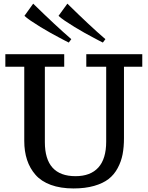

<svg xmlns="http://www.w3.org/2000/svg" viewBox="-20 -1037 823 1070"><path d="M390.1 13.2Q317.4 13.2 263.4 -6.6Q209.5 -26.4 177.7 -63Q115.2 -134.3 115.2 -252V-665H9.8V-734.9H337.9V-665H230V-245.1Q230 -55.2 400.9 -55.2Q484.4 -55.2 528.1 -103.5Q571.8 -151.9 571.8 -248V-665H460.9V-734.9H772.9V-665H670.9V-267.1Q670.9 -216.8 663.1 -176.5Q655.3 -136.2 635.7 -100.1Q616.2 -63.5 585 -39.3Q553.7 -15.1 504.4 -1Q454.6 13.2 390.1 13.2ZM553.2 -799.8Q542.5 -805.2 528.3 -812.5Q514.2 -819.8 497.1 -829.1Q480 -837.9 452.4 -853.3Q424.8 -868.7 395.3 -886.7Q365.7 -904.8 341.3 -921.4Q316.9 -938 306.2 -948.7L355.5 -1016.6Q417 -956.1 470 -906.5Q522.9 -856.9 567.4 -818.8ZM363.3 -799.8Q352.5 -805.2 338.4 -812.5Q324.2 -819.8 307.1 -829.1Q290 -837.9 262.5 -853.3Q234.9 -868.7 205.3 -886.7Q175.8 -904.8 151.4 -921.4Q127 -938 116.2 -948.7L165 -1016.6Q289.1 -895 377.4 -818.8Z"/></svg>

Font: Trocchi
Style: Regular
Weight: 400
Designer: Vernon Adams
Foundry: Vernon Adams
Version: Version 1.101; ttfautohint (v1.8.4.7-5d5b);gftools[0.9.27]